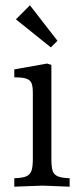

<svg xmlns="http://www.w3.org/2000/svg" viewBox="-20 -701 303 725"><path d="M34 -28Q66 -29 80 -35.5Q94 -42 99 -56.5Q104 -71 104 -102V-349Q104 -375 99 -387Q94 -399 79.5 -404Q65 -409 34 -409V-439L158 -461L174 -456V-102Q174 -71 178.5 -56.5Q183 -42 197.5 -35.5Q212 -29 243 -28V4Q205 2 195 2Q149 0 140 0Q130 0 84 2Q74 2 34 4ZM197 -547 172 -522 40 -628 93 -681Z"/></svg>

Font: Gupter
Style: Regular
Weight: 400
Designer: Octavio Pardo
Version: Version 1.000